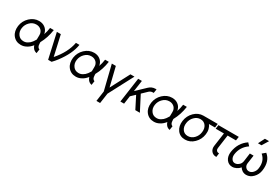

<svg xmlns="http://www.w3.org/2000/svg" viewBox="86 -1929 4876 3358"><g transform="rotate(30 2524.0 -250.0)"><path d="M352 -510Q250 -510 169 -434Q89 -358 74 -250Q67 -195 77 -148Q87 -101 116 -63Q176 14 278 14Q338 14 390 -16Q418 -30 442 -51.5Q466 -73 488 -100Q492 -86 497.5 -74.5Q503 -63 510 -53Q524 -32 543.5 -19Q563 -6 591 0L603 -81Q591 -85 582 -92Q573 -99 567 -110Q561 -121 557.5 -136.5Q554 -152 554 -173Q553 -177 553 -184Q553 -191 553 -200Q590 -267 614.5 -342Q639 -417 651 -500H576Q571 -460 562 -423Q553 -386 541 -353Q540 -361 539 -368Q538 -375 535 -382Q518 -441 468 -476Q419 -510 352 -510ZM340 -432Q389 -432 424 -407Q459 -384 473 -337Q477 -324 477.5 -291.5Q478 -259 476 -208Q463 -187 453.5 -172Q444 -157 437 -148Q408 -109 368 -87Q350 -76 330.5 -70.5Q311 -65 289 -65Q217 -65 178 -119Q137 -174 148 -250Q159 -326 214 -379Q267 -432 340 -432Z M713 -500 825 0H895Q918 -24 938.5 -47.5Q959 -71 977 -95Q1140 -309 1169 -500H1098Q1079 -396 1025.5 -293.5Q972 -191 885 -91L793 -500Z M1463 -510Q1361 -510 1280 -434Q1200 -358 1185 -250Q1178 -195 1188 -148Q1198 -101 1227 -63Q1287 14 1389 14Q1449 14 1501 -16Q1529 -30 1553 -51.5Q1577 -73 1599 -100Q1603 -86 1608.5 -74.5Q1614 -63 1621 -53Q1635 -32 1654.5 -19Q1674 -6 1702 0L1714 -81Q1702 -85 1693 -92Q1684 -99 1678 -110Q1672 -121 1668.5 -136.5Q1665 -152 1665 -173Q1664 -177 1664 -184Q1664 -191 1664 -200Q1701 -267 1725.5 -342Q1750 -417 1762 -500H1687Q1682 -460 1673 -423Q1664 -386 1652 -353Q1651 -361 1650 -368Q1649 -375 1646 -382Q1629 -441 1579 -476Q1530 -510 1463 -510ZM1451 -432Q1500 -432 1535 -407Q1570 -384 1584 -337Q1588 -324 1588.5 -291.5Q1589 -259 1587 -208Q1574 -187 1564.5 -172Q1555 -157 1548 -148Q1519 -109 1479 -87Q1461 -76 1441.5 -70.5Q1422 -65 1400 -65Q1328 -65 1289 -119Q1248 -174 1259 -250Q1270 -326 1325 -379Q1378 -432 1451 -432Z M1823 -500 1945 -6 1916 200H1990L2020 -6L2280 -500H2199L1998 -117L1904 -500Z M2355 -500 2284 0H2359L2382 -162L2464 -240L2586 0H2678L2524 -298L2622 -392Q2655 -422 2694 -422H2714L2726 -500H2706Q2667 -500 2633 -485Q2617 -478 2603 -468Q2589 -458 2575 -445L2398 -276L2430 -500Z M3039 -510Q2937 -510 2856 -434Q2776 -358 2761 -250Q2754 -195 2764 -148Q2774 -101 2803 -63Q2863 14 2965 14Q3025 14 3077 -16Q3105 -30 3129 -51.5Q3153 -73 3175 -100Q3179 -86 3184.5 -74.5Q3190 -63 3197 -53Q3211 -32 3230.5 -19Q3250 -6 3278 0L3290 -81Q3278 -85 3269 -92Q3260 -99 3254 -110Q3248 -121 3244.5 -136.5Q3241 -152 3241 -173Q3240 -177 3240 -184Q3240 -191 3240 -200Q3277 -267 3301.5 -342Q3326 -417 3338 -500H3263Q3258 -460 3249 -423Q3240 -386 3228 -353Q3227 -361 3226 -368Q3225 -375 3222 -382Q3205 -441 3155 -476Q3106 -510 3039 -510ZM3027 -432Q3076 -432 3111 -407Q3146 -384 3160 -337Q3164 -324 3164.5 -291.5Q3165 -259 3163 -208Q3150 -187 3140.5 -172Q3131 -157 3124 -148Q3095 -109 3055 -87Q3037 -76 3017.5 -70.5Q2998 -65 2976 -65Q2904 -65 2865 -119Q2824 -174 2835 -250Q2846 -326 2901 -379Q2954 -432 3027 -432Z M3667 -512Q3566 -512 3488 -436Q3410 -359 3395 -250Q3380 -140 3435 -64Q3491 12 3593 12Q3695 12 3772 -64Q3850 -140 3865 -250Q3869 -277 3868 -303Q3867 -329 3861 -353Q3855 -376 3845.5 -396.5Q3836 -417 3822 -434H3945L3955 -512ZM3655 -434Q3726 -434 3764 -380Q3801 -327 3790 -250Q3785 -211 3769.5 -179Q3754 -147 3728 -120Q3675 -66 3604 -66Q3534 -66 3496 -120Q3459 -173 3470 -250Q3475 -289 3491 -321.5Q3507 -354 3533 -380Q3585 -434 3655 -434Z M3976 -500 3965 -422H4132L4093 -147Q4085 -85 4119 -43Q4154 0 4212 0H4222L4232 -78H4223Q4196 -78 4180 -98Q4164 -118 4168 -147L4206 -422H4375L4387 -500Z M4578 -500Q4426 -399 4397 -201Q4391 -157 4398.5 -118.5Q4406 -80 4428 -49Q4472 12 4546 12Q4568 12 4588.5 6.5Q4609 1 4629 -9Q4649 -19 4666.5 -32.5Q4684 -46 4699 -64Q4708 -46 4721.5 -32.5Q4735 -19 4751 -9Q4787 12 4829 12Q4905 12 4965 -49Q5027 -111 5039 -201Q5067 -398 4942 -500L4879 -447Q4986 -357 4964 -201Q4961 -173 4949.5 -149Q4938 -125 4920 -105Q4884 -66 4840 -66Q4798 -66 4771 -99Q4745 -131 4751 -176L4775 -345H4700L4677 -176Q4673 -153 4663.5 -133.5Q4654 -114 4635 -99Q4599 -66 4557 -66Q4514 -66 4489 -105Q4464 -144 4472 -201Q4494 -356 4627 -447ZM4733 -571H4804L4883 -700H4799Z"/></g></svg>

Font: Unageo
Style: Regular-Italic
Weight: 400
Designer: Richard Sepsi
Foundry: Richard Sepsi
Version: Version 2.000